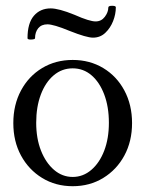

<svg xmlns="http://www.w3.org/2000/svg" viewBox="-20 -632 502 663"><path d="M231 11Q172 11 125.5 -17.5Q79 -46 52.5 -95Q26 -144 26 -207Q26 -270 52.5 -319.5Q79 -369 125.5 -397Q172 -425 231 -425Q290 -425 336.5 -397Q383 -369 409.5 -319.5Q436 -270 436 -207Q436 -144 409.5 -95Q383 -46 336.5 -17.5Q290 11 231 11ZM231 -21Q267 -21 295.5 -45.5Q324 -70 340 -112Q356 -154 356 -208Q356 -263 340 -305.5Q324 -348 296 -372Q268 -396 231 -396Q194 -396 165.5 -372Q137 -348 121 -305.5Q105 -263 105 -208Q105 -154 121.5 -112Q138 -70 166.5 -45.5Q195 -21 231 -21ZM301 -502Q279 -502 221 -525Q192 -537 173 -542.5Q154 -548 144 -548Q123 -548 112 -534.5Q101 -521 101 -500Q101 -496 88 -495.5Q75 -495 75 -500Q75 -552 97 -577.5Q119 -603 155 -603Q169 -603 189.5 -597.5Q210 -592 237 -581Q264 -569 282 -563.5Q300 -558 310 -558Q330 -558 342 -574Q354 -590 354 -606Q354 -612 367 -612Q380 -612 380 -607Q380 -583 370.5 -559Q361 -535 343.5 -518.5Q326 -502 301 -502Z"/></svg>

Font: Junicode
Style: Regular
Weight: 400
Designer: Peter S. Baker
Version: Version 2.100; ttfautohint (v1.8.4)